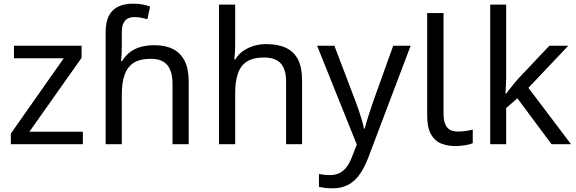

<svg xmlns="http://www.w3.org/2000/svg" viewBox="-20 -785 3137 1045"><path d="M431 0H39V-58L327 -468H56V-536H424V-470L140 -68H431Z M555 -611Q555 -665 572.5 -699Q590 -733 623.5 -749Q657 -765 703 -765Q732 -765 756.5 -760.5Q781 -756 797 -749L782 -680Q766 -685 748.5 -688.5Q731 -692 711 -692Q677 -692 660 -671.5Q643 -651 643 -613V-535Q643 -513 641.5 -488Q640 -463 639 -452H644Q663 -483 688.5 -502Q714 -521 747 -530Q780 -539 820 -539Q880 -539 921.5 -518Q963 -497 985 -453.5Q1007 -410 1007 -343V0H919V-326Q919 -398 890 -431.5Q861 -465 801 -465Q743 -465 708.5 -443.5Q674 -422 658.5 -379Q643 -336 643 -271V0H555Z M1260 -537Q1260 -518 1258.5 -498Q1257 -478 1255 -462H1261Q1278 -490 1304 -508Q1330 -526 1362 -535.5Q1394 -545 1428 -545Q1493 -545 1536.5 -524.5Q1580 -504 1602 -461Q1624 -418 1624 -349V0H1537V-343Q1537 -408 1508 -440Q1479 -472 1417 -472Q1357 -472 1323 -449.5Q1289 -427 1274.5 -383.5Q1260 -340 1260 -277V0H1172V-760H1260Z M1706 -536H1800L1916 -231Q1926 -204 1934.5 -179Q1943 -154 1950 -130.5Q1957 -107 1961 -85H1965Q1971 -110 1984 -150.5Q1997 -191 2011 -232L2120 -536H2215L1984 74Q1965 124 1939.5 161.5Q1914 199 1877.5 219.5Q1841 240 1789 240Q1765 240 1747 237.5Q1729 235 1716 232V162Q1727 164 1742.5 166Q1758 168 1775 168Q1806 168 1828.5 156.5Q1851 145 1867 123.5Q1883 102 1894 73L1922 2Z M2458 10Q2414 10 2379.5 -4.5Q2345 -19 2325 -55.5Q2305 -92 2305 -157V-714H2394V-165Q2394 -117 2412.5 -93Q2431 -69 2471 -69Q2493 -69 2516.5 -72.5Q2540 -76 2553 -80V-6Q2539 1 2511.5 5.5Q2484 10 2458 10Z M2735 -363Q2735 -347 2733.5 -321Q2732 -295 2731 -276H2735Q2741 -284 2753 -299Q2765 -314 2777.5 -329.5Q2790 -345 2799 -355L2970 -536H3073L2856 -307L3088 0H2982L2796 -250L2735 -197V0H2648V-760H2735Z"/></svg>

Font: hexutelugu05
Style: Book
Weight: 400
Designer: Jelle Bosma - Monotype Design Team
Foundry: Monotype Imaging Inc.
Version: Version 2.003